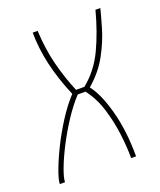

<svg xmlns="http://www.w3.org/2000/svg" viewBox="-113 -561 523 627"><g transform="rotate(-20 149.0 -247.5)"><path d="M-12 0Q-12 -14 -0.5 -45.5Q11 -77 30.5 -116.5Q50 -156 75 -195Q100 -234 127 -263Q74 -387 74 -495H91Q94 -431 108 -376Q122 -321 143 -271H172Q219 -309 246 -366Q273 -423 292 -495H309Q303 -471 291 -430Q279 -389 255 -344.5Q231 -300 188 -263Q215 -229 234 -159Q253 -89 253 0H236Q236 -36 230.5 -82Q225 -128 211 -174Q197 -220 170 -255H143Q117 -227 92.5 -189.5Q68 -152 48.5 -114Q29 -76 17.5 -45Q6 -14 6 0Z"/></g></svg>

Font: Alumni Sans Pinstripe
Style: Italic
Weight: 400
Italic angle: -8°
Designer: Robert E. Leuschke
Foundry: Robert E. Leuschke
Version: Version 1.010; ttfautohint (v1.8.4.7-5d5b)